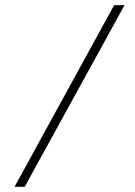

<svg xmlns="http://www.w3.org/2000/svg" viewBox="-20 -720 522 740"><path d="M419.9 -700.2 36.1 0H75.2L460 -700.2Z"/></svg>

Font: Comic Neue Angular Light
Style: Regular
Weight: 300
Designer: Craig Rozynski
Foundry: Craig Rozynski
Version: Version 2.003